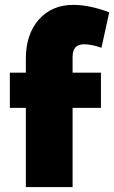

<svg xmlns="http://www.w3.org/2000/svg" viewBox="-20 -760 464 780"><path d="M85 0V-321.8H20V-464.8H85V-522Q85 -620.6 137.7 -680.4Q190.4 -740.2 277.8 -740.2Q343.3 -740.2 423.8 -710L392.1 -565.9Q352.1 -580.1 320.8 -580.1Q274.9 -580.1 274.9 -528.8V-464.8H390.1V-321.8H274.9V0Z"/></svg>

Font: Rawline Black
Style: Regular
Weight: 900
Designer: Matt McInerney, Pablo Impallari, Rodrigo Fuenzalida
Foundry: Matt McInerney, Pablo Impallari, Rodrigo Fuenzalida
Version: Version 4.020;PS 004.020;hotconv 1.0.88;makeotf.lib2.5.64775